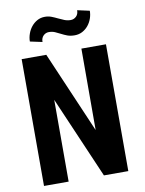

<svg xmlns="http://www.w3.org/2000/svg" viewBox="-99 -992 798 1060"><g transform="rotate(-10 300.0 -462.0)"><path d="M477.1 -908.7Q477.1 -886.7 469.5 -865.2Q461.9 -843.8 448 -826.9Q434.1 -810.1 414.8 -799.8Q395.5 -789.6 371.6 -789.6Q348.1 -789.6 330.8 -796.1Q313.5 -802.7 298.1 -810.8Q282.7 -818.8 267.6 -825.4Q252.4 -832 233.4 -832Q215.8 -832 202.9 -819.3Q189.9 -806.6 189.9 -784.2L121.6 -798.8Q121.6 -820.3 129.2 -841.8Q136.7 -863.3 150.4 -880.4Q164.1 -897.5 183.3 -908.2Q202.6 -918.9 226.6 -918.9Q246.1 -918.9 263.2 -912.4Q280.3 -905.8 296.6 -897.7Q313 -889.6 329.6 -883.1Q346.2 -876.5 364.7 -876.5Q382.3 -876.5 395.5 -888.9Q408.7 -901.4 408.7 -923.8ZM532.7 0H396L198.2 -458.5V0H60.1V-710.9H198.2L394.5 -254.4L395 -710.9H532.7Z"/></g></svg>

Font: TypoPRO Roboto Mono
Style: Bold
Weight: 700
Designer: Google
Version: Version 2.000986; 2015; ttfautohint (v1.3)